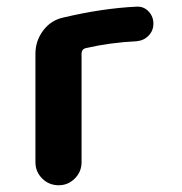

<svg xmlns="http://www.w3.org/2000/svg" viewBox="-20 -549 540 569"><path d="M384.8 -529.3Q406.2 -530.3 420.4 -515.1Q434.6 -500 434.6 -479Q434.6 -458 420.4 -443.4Q406.2 -428.7 384.8 -426.8Q305.7 -422.9 233.4 -406.2Q222.7 -403.3 221.7 -391.6V-68.4Q221.7 -40 201.7 -20Q181.6 0 154.3 0Q125 0 105 -20Q85 -40 85 -68.4V-389.6Q85 -427.7 107.9 -458.5Q130.9 -489.3 168 -497.1Q283.2 -524.4 384.8 -529.3Z"/></svg>

Font: Rounded-X Mgen+ 1mn bold
Style: Bold
Weight: 700
Designer: [Source Han Sans]
Ryoko NISHIZUKA  (kana & ideographs); Paul D. Hunt (Latin, Greek & Cyrillic); Wenlong ZHANG  (bopomofo
Version: Version 1.059.20150602